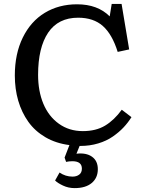

<svg xmlns="http://www.w3.org/2000/svg" viewBox="-20 -736 744 987"><path d="M393.1 14.2H389.2L373 54.2Q422.9 48.3 452.9 69.6Q482.9 90.8 482.9 133.8Q482.9 178.2 451.7 204.6Q420.4 231 363.8 231Q331.5 231 304 218Q276.4 205.1 263.2 191.9L286.1 150.9Q316.4 171.9 353 171.9Q373.5 171.9 387.2 161.6Q400.9 151.4 400.9 130.9Q400.9 92.8 352.1 92.8Q335 92.8 319.8 96.2L312 74.2L336.9 9.8Q267.6 1 213.6 -30.5Q159.7 -62 125.5 -110.1Q91.3 -158.2 73.7 -218.5Q56.2 -278.8 56.2 -348.1Q56.2 -459.5 97.2 -543Q138.2 -626.5 210.4 -670.2Q282.7 -713.9 376 -713.9Q481.9 -713.9 543.9 -651.9L554.2 -715.8H605L644 -481.9L585 -469.2Q556.6 -560.1 508.5 -602.5Q460.4 -645 381.8 -645Q279.3 -645 227.5 -568.1Q175.8 -491.2 175.8 -351.1Q175.8 -267.6 202.9 -202.6Q230 -137.7 282.7 -99.9Q335.4 -62 405.8 -62Q473.1 -62 520 -90.1Q566.9 -118.2 606 -171.9L655.8 -133.8Q638.2 -105.5 615.2 -81.1Q592.3 -56.6 560.1 -34.2Q527.8 -11.7 484.9 1.2Q441.9 14.2 393.1 14.2Z"/></svg>

Font: Literata Book Medium
Style: Regular
Weight: 500
Designer: Latin by Veronika Burian and Jose Scaglione. Greek by Irene Vlachou. Cyrillic by Vera Evstafieva
Foundry: TypeTogether
Version: Version 2.003;PS 002.003;hotconv 1.0.88;makeotf.lib2.5.64775